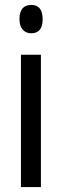

<svg xmlns="http://www.w3.org/2000/svg" viewBox="-20 -759 251 779"><path d="M107 -739Q153 -739 153 -681Q153 -624 107 -624Q85 -624 72 -639Q59 -654 59 -681Q59 -739 107 -739ZM146 -537V0H65V-537Z"/></svg>

Font: Noto Sans Lao ExtraCondensed
Style: Regular
Weight: 400
Width: 2
Designer: Monotype Design Team
Foundry: Monotype Imaging Inc.
Version: Version 2.003; ttfautohint (v1.8.4.7-5d5b)